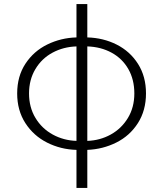

<svg xmlns="http://www.w3.org/2000/svg" viewBox="-20 -722 798 939"><path d="M354 11Q277 9 210.5 -24.5Q144 -58 104 -120Q64 -182 64 -265Q64 -349 104.5 -410.5Q145 -472 211.5 -504.5Q278 -537 354 -539V-702H407V-539Q485 -537 550.5 -504Q616 -471 655 -409.5Q694 -348 694 -265Q694 -182 654.5 -120Q615 -58 549 -25Q483 8 407 11V197H354ZM354 -33V-495Q290 -493 237 -464.5Q184 -436 153 -384Q122 -332 122 -265Q122 -197 153.5 -145Q185 -93 238 -64Q291 -35 354 -33ZM637 -265Q637 -333 607.5 -384.5Q578 -436 525.5 -464.5Q473 -493 407 -495V-33Q469 -35 521.5 -64Q574 -93 605.5 -145Q637 -197 637 -265Z"/></svg>

Font: Nebula Sans Light
Style: Regular
Weight: 300
Designer: Paul D. Hunt for Adobe (as Source Sans)
Foundry: Nebula Entertainment & Broadcasting LLC
Version: Version 1.010